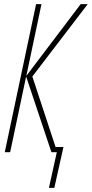

<svg xmlns="http://www.w3.org/2000/svg" viewBox="-20 -734 443 926"><path d="M216 172 254 0H228L106 -365L29 0H3L154 -714H180L107 -368L369 -714H403L136 -365L248 -25H286L242 172Z"/></svg>

Font: Noto Sans Display Condensed Thin
Style: Italic
Weight: 250
Width: 3
Italic angle: -12°
Designer: Monotype Design Team
Foundry: Monotype Imaging Inc.
Version: Version 1.900